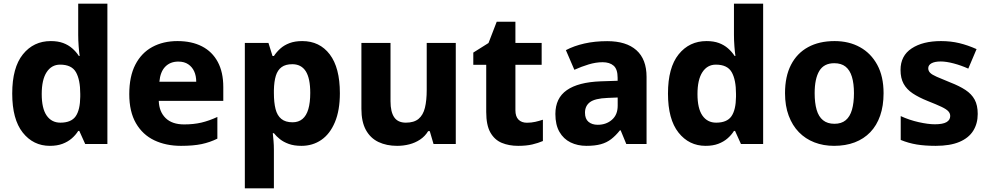

<svg xmlns="http://www.w3.org/2000/svg" viewBox="-20 -780 5358 1040"><path d="M250.1 10Q160.2 10 103.2 -61.9Q46.2 -133.7 46.2 -273.1Q46.2 -413.8 104 -485.6Q161.8 -557.5 255.1 -557.5Q293.7 -557.5 322 -547Q350.3 -536.5 371.3 -518.1Q392.3 -499.8 407 -477.1H411.6Q408.6 -495.5 406.1 -528.7Q403.6 -562 403.6 -590.5V-760H561.7V0H441.5L409.6 -70.7H403.6Q389.6 -48.3 368.6 -30.2Q347.7 -12 318.5 -1Q289.4 10 250.1 10ZM307.2 -115.6Q365.9 -115.6 390 -150.3Q414 -185 414.7 -256.1V-271.4Q414.7 -347.8 391.5 -388.8Q368.2 -429.9 305.5 -429.9Q259.5 -429.9 232.7 -389.2Q206 -348.5 206 -270.4Q206 -192.6 232.7 -154.1Q259.5 -115.6 307.2 -115.6Z M941.5 -557.5Q1018.6 -557.5 1074.2 -528.8Q1129.7 -500.2 1159.6 -444.6Q1189.5 -389.1 1189.5 -308V-233.5H840Q842 -174.8 877 -140.5Q912.1 -106.1 977.3 -106.1Q1029 -106.1 1070.8 -115.9Q1112.7 -125.8 1157.4 -146.5V-29Q1117 -9 1072 0.5Q1026.9 10 960.5 10Q879.1 10 815.9 -20Q752.7 -50 716.4 -112.5Q680.2 -175 680.2 -270.1Q680.2 -366.2 713.1 -429.8Q746 -493.5 804.9 -525.5Q863.8 -557.5 941.5 -557.5ZM945.9 -446.4Q902.4 -446.4 875.4 -419Q848.3 -391.7 843.3 -337.2H1042.9Q1042.9 -369 1031.9 -393.3Q1020.9 -417.5 999.5 -431.9Q978.1 -446.4 945.9 -446.4Z M1617.1 -557.5Q1711.4 -557.5 1766.2 -485.4Q1821 -413.4 1821 -275.1Q1821 -182 1794.1 -118.2Q1767.3 -54.3 1720.5 -22.2Q1673.7 10 1612.8 10Q1573.1 10 1544.5 -0.3Q1515.8 -10.7 1496.4 -26.1Q1476.9 -41.6 1463.6 -58.6H1457.6Q1459.6 -40.2 1461.6 -16.9Q1463.6 6.4 1463.6 32.1V240H1306.2V-547.5H1434.1L1456.2 -476.5H1463.6Q1478.3 -498.8 1498.7 -517.1Q1519.2 -535.5 1548.4 -546.5Q1577.5 -557.5 1617.1 -557.5ZM1563.4 -432.2Q1526.9 -432.2 1505.4 -416.5Q1483.8 -400.7 1474.2 -369.8Q1464.6 -338.9 1463.6 -291.4V-275.7Q1463.6 -224.6 1472.6 -189.3Q1481.5 -154.1 1503.9 -135.9Q1526.3 -117.6 1564.7 -117.6Q1596.9 -117.6 1618.3 -135.5Q1639.7 -153.4 1650.1 -188.8Q1660.5 -224.2 1660.5 -276.7Q1660.5 -355.9 1636.2 -394.1Q1611.8 -432.2 1563.4 -432.2Z M2448.8 -547.5V0H2328.3L2307.9 -69.7H2299.2Q2282.2 -41.7 2255.5 -24Q2228.9 -6.3 2197.2 1.8Q2165.5 10 2131.2 10Q2074 10 2030.1 -10.8Q1986.3 -31.7 1961.9 -76Q1937.6 -120.4 1937.6 -190.4V-547.5H2095.3V-231.4Q2095.3 -174.2 2115.2 -144.9Q2135.1 -115.6 2178.6 -115.6Q2222.4 -115.6 2247.1 -136Q2271.9 -156.5 2281.7 -196.3Q2291.4 -236.1 2291.4 -293.4V-547.5Z M2834.2 -115.2Q2858.2 -115.2 2879.6 -120.1Q2900.9 -124.9 2920.7 -131.6V-16.1Q2895.2 -5.1 2863.1 2.5Q2831.1 10 2786.8 10Q2736.8 10 2697.9 -6.2Q2659 -22.4 2636.3 -62.1Q2613.7 -101.8 2613.7 -173.5V-428.9H2543.7V-495.2L2626.1 -547L2670.6 -662.4H2771.8V-547.5H2914V-428.9H2771.8V-182.9Q2771.8 -148.8 2788.5 -132Q2805.3 -115.2 2834.2 -115.2Z M3269.3 -557.1Q3372.1 -557.1 3427.2 -508.1Q3482.2 -459 3482.2 -363.7V0H3372.4L3341.9 -74H3337.9Q3314.9 -45 3290.4 -26.2Q3265.9 -7.3 3234.1 1.3Q3202.3 10 3156.6 10Q3108.6 10 3070.4 -8.7Q3032.3 -27.4 3010.3 -65.6Q2988.3 -103.8 2988.3 -162.5Q2988.3 -248.5 3050.3 -291.7Q3112.2 -334.9 3233.8 -339.5L3325.5 -342.5V-358.4Q3325.5 -405.2 3303.9 -424.1Q3282.3 -443 3244.1 -443Q3208.2 -443 3168.8 -431.2Q3129.5 -419.3 3091.1 -402L3045.2 -508.4Q3089 -531.5 3145.4 -544.3Q3201.8 -557.1 3269.3 -557.1ZM3270.4 -249.6Q3202.8 -246.9 3175.7 -226.7Q3148.7 -206.4 3148.7 -169.6Q3148.7 -136 3167.7 -120.1Q3186.8 -104.1 3217.7 -104.1Q3263.5 -104.1 3294.6 -131.2Q3325.8 -158.2 3325.8 -207.3V-251.9Z M3802.1 10Q3712.2 10 3655.2 -61.9Q3598.2 -133.7 3598.2 -273.1Q3598.2 -413.8 3656 -485.6Q3713.8 -557.5 3807.1 -557.5Q3845.7 -557.5 3874 -547Q3902.3 -536.5 3923.3 -518.1Q3944.3 -499.8 3959 -477.1H3963.6Q3960.6 -495.5 3958.1 -528.7Q3955.6 -562 3955.6 -590.5V-760H4113.7V0H3993.5L3961.6 -70.7H3955.6Q3941.6 -48.3 3920.6 -30.2Q3899.7 -12 3870.5 -1Q3841.4 10 3802.1 10ZM3859.2 -115.6Q3917.9 -115.6 3942 -150.3Q3966 -185 3966.7 -256.1V-271.4Q3966.7 -347.8 3943.5 -388.8Q3920.2 -429.9 3857.5 -429.9Q3811.5 -429.9 3784.7 -389.2Q3758 -348.5 3758 -270.4Q3758 -192.6 3784.7 -154.1Q3811.5 -115.6 3859.2 -115.6Z M4766 -275.1Q4766 -206.7 4747.5 -153.5Q4729 -100.3 4694.1 -64Q4659.2 -27.7 4609.7 -8.8Q4560.2 10 4497.8 10Q4440.1 10 4391.4 -8.8Q4342.7 -27.7 4307.3 -64Q4271.9 -100.3 4252.1 -153.5Q4232.2 -206.7 4232.2 -275.1Q4232.2 -366.1 4264.6 -428.9Q4297 -491.8 4357 -524.6Q4417 -557.5 4500.8 -557.5Q4578.5 -557.5 4638 -524.6Q4697.6 -491.8 4731.8 -428.9Q4766 -366.1 4766 -275.1ZM4392.7 -275.1Q4392.7 -222.8 4403.4 -185.4Q4414.2 -148 4438.1 -128.8Q4462 -109.5 4499.8 -109.5Q4537.6 -109.5 4560.8 -128.8Q4584 -148 4594.8 -185.4Q4605.6 -222.8 4605.6 -275.1Q4605.6 -327.6 4594.6 -363.8Q4583.7 -400.1 4560.3 -418.9Q4536.9 -437.6 4498.8 -437.6Q4443.1 -437.6 4417.9 -395.8Q4392.7 -353.9 4392.7 -275.1Z M5276 -162.8Q5276 -110.8 5251.7 -71.8Q5227.3 -32.7 5177 -11.4Q5126.6 10 5048.5 10Q4990.5 10 4945.9 2.7Q4901.4 -4.6 4858.9 -22V-151.2Q4905.1 -129.8 4956.3 -118.3Q5007.5 -106.8 5043.8 -106.8Q5087.2 -106.8 5107.1 -118.6Q5127 -130.3 5127 -151.5Q5127 -166.1 5116.6 -177.3Q5106.3 -188.6 5079.8 -201.3Q5053.3 -213.9 5004.4 -233.2Q4956.4 -252.5 4923.8 -274.2Q4891.2 -295.9 4874.6 -326.3Q4857.9 -356.6 4857.9 -401.3Q4857.9 -478.1 4918.2 -517.8Q4978.4 -557.5 5077.1 -557.5Q5130.2 -557.5 5176.4 -546.3Q5222.6 -535.1 5269.7 -514L5224.9 -408.3Q5186.2 -425.7 5145.8 -436.4Q5105.4 -447 5075.8 -447Q5043.4 -447 5025.7 -437.3Q5008 -427.5 5008 -410.3Q5008 -396.4 5017.9 -386Q5027.9 -375.5 5054 -364.1Q5080.2 -352.6 5127.8 -333.3Q5176.8 -314.3 5209.7 -292.6Q5242.7 -270.9 5259.3 -240.4Q5276 -209.9 5276 -162.8Z"/></svg>

Font: Noto Sans Oriya
Style: Regular
Weight: 400
Designer: Amélie Bonet and Sol Matas
Foundry: Google LLC
Version: Version 2.006